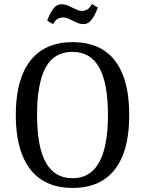

<svg xmlns="http://www.w3.org/2000/svg" viewBox="-20 -918 716 948"><path d="M338 10Q247 10 184.5 -31Q122 -72 90 -152.5Q58 -233 58 -350Q58 -420 69.5 -477.5Q81 -535 104 -578.5Q127 -622 160.5 -651Q194 -680 238.5 -695Q283 -710 338 -710Q430 -710 492 -670Q554 -630 586 -550Q618 -470 618 -350Q618 -278 606.5 -220.5Q595 -163 572 -120Q549 -77 515.5 -48Q482 -19 437.5 -4.5Q393 10 338 10ZM338 -38Q373 -38 401 -50.5Q429 -63 450 -88Q471 -113 485 -150.5Q499 -188 506 -238Q513 -288 513 -351Q513 -508 469.5 -585Q426 -662 338 -662Q303 -662 274.5 -650Q246 -638 225 -613.5Q204 -589 190.5 -551.5Q177 -514 170 -464Q163 -414 163 -351Q163 -192 206.5 -115Q250 -38 338 -38ZM242 -799 213 -816Q227 -854 243.5 -875.5Q260 -897 283 -897Q301 -897 319 -889Q337 -881 354 -872.5Q371 -864 385 -864Q397 -864 409 -870Q421 -876 434 -898L463 -881Q450 -844 433 -821.5Q416 -799 393 -799Q375 -799 357 -807.5Q339 -816 322 -824Q305 -832 291 -832Q279 -832 266.5 -826Q254 -820 242 -799Z"/></svg>

Font: Sutasoma
Style: Regular
Weight: 400
Designer: Izhar Fathurrohim, Akbar Rohmanto, Arusyal Khofiqoini
Foundry: Kiwari Kolektiv
Version: Version 1.102